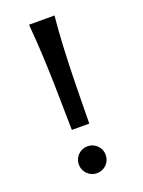

<svg xmlns="http://www.w3.org/2000/svg" viewBox="-143 -804 658 884"><g transform="rotate(-20 186.5 -362.0)"><path d="M109.9 -53.7Q109.9 -67.4 115 -79.3Q120.1 -91.3 129.2 -100.3Q138.2 -109.4 150.1 -114.5Q162.1 -119.6 175.8 -119.6Q189.5 -119.6 201.4 -114.5Q213.4 -109.4 222.4 -100.3Q231.4 -91.3 236.6 -79.3Q241.7 -67.4 241.7 -53.7Q241.7 -40 236.6 -28.1Q231.4 -16.1 222.4 -7.1Q213.4 2 201.4 7.1Q189.5 12.2 175.8 12.2Q162.1 12.2 150.1 7.1Q138.2 2 129.2 -7.1Q120.1 -16.1 115 -28.1Q109.9 -40 109.9 -53.7ZM134.3 -214.8Q132.8 -268.1 132.3 -326.4Q131.8 -384.8 130.1 -449.7Q128.4 -514.6 125 -586.2Q121.6 -657.7 114.7 -737.3H239.3Q231.9 -657.7 228.5 -586.2Q225.1 -514.6 223.4 -449.7Q221.7 -384.8 221.2 -326.4Q220.7 -268.1 219.7 -214.8Z"/></g></svg>

Font: Andika Eur
Style: Regular
Weight: 400
Designer: Victor Gaultney, Annie Olsen, Julie Remington, Don Collingsworth, Eric Hays, Becca Hirsbrunner
Foundry: SIL International
Version: Version 5.000